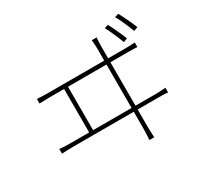

<svg xmlns="http://www.w3.org/2000/svg" viewBox="-167 -1029 1334 1271"><g transform="rotate(-30 500.0 -393.5)"><path d="M776 -778 748 -769C767 -734 796 -668 811 -626L841 -637C825 -679 794 -745 776 -778ZM872 -807 843 -798C864 -763 890 -701 907 -656L938 -667C921 -710 891 -773 872 -807ZM124 -588V-553C152 -554 177 -555 202 -555H313V-223H165C140 -223 115 -224 87 -227V-191C116 -193 140 -194 165 -194H637V-73C637 -63 637 -24 633 20H670C667 -23 667 -64 667 -75V-194H826C842 -194 873 -194 898 -191V-227C873 -225 851 -223 826 -223H667V-555H799C816 -555 847 -555 872 -553V-588C847 -586 825 -585 799 -585H667V-680C667 -691 668 -719 670 -743H633C636 -721 637 -694 637 -680V-585H202C177 -585 151 -586 124 -588ZM637 -223H343V-555H637Z"/></g></svg>

Font: Noto Sans CJK SC Thin
Style: Regular
Weight: 100
Designer: Ryoko NISHIZUKA 西塚涼子 (kana, bopomofo & ideographs); Paul D. Hunt (Latin, Greek & Cyrillic); Sandoll Communications 산돌커뮤니
Foundry: Adobe
Version: Version 2.004;hotconv 1.0.118;makeotfexe 2.5.65603